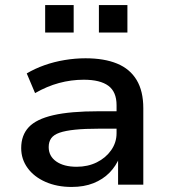

<svg xmlns="http://www.w3.org/2000/svg" viewBox="-20 -732 673 761"><path d="M264 9Q206 9 160.5 -11Q115 -31 89.5 -66Q64 -101 64 -145Q64 -196 94 -228Q124 -260 191.5 -275.5Q259 -291 370 -291H458V-222H374Q316 -222 277.5 -218Q239 -214 216 -206Q193 -198 183 -184Q173 -170 173 -149Q173 -113 203 -92Q233 -71 284 -71Q328 -71 363.5 -88.5Q399 -106 420.5 -136.5Q442 -167 442 -204V-315Q442 -368 409.5 -392Q377 -416 312 -416Q262 -416 214 -403Q166 -390 119 -363L86 -441Q118 -460 156 -473.5Q194 -487 236 -494Q278 -501 319 -501Q393 -501 444 -480Q495 -459 521.5 -415Q548 -371 548 -303V0H448V-109H454Q440 -74 414 -47.5Q388 -21 350.5 -6Q313 9 264 9ZM372 -603V-712H485V-603ZM159 -603V-712H272V-603Z"/></svg>

Font: Nunito Sans 10pt SemiExpanded SemiBold
Style: Regular
Weight: 600
Width: 6
Designer: Vernon Adams
Foundry: Vernon Adams
Version: Version 3.101;gftools[0.9.27]